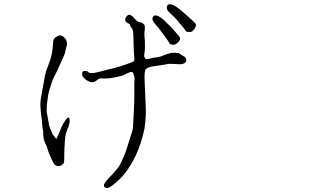

<svg xmlns="http://www.w3.org/2000/svg" viewBox="-20 -846 1540 929"><path d="M849.6 -733.4Q831.1 -756.8 816.4 -769.5Q803.7 -781.2 796.4 -789.1Q789.1 -796.9 787.1 -802.7Q786.1 -809.6 788.1 -816.4Q790 -821.3 794.9 -824.2Q799.8 -826.2 806.6 -825.2Q815.4 -823.2 826.2 -817.4Q838.9 -809.6 848.6 -801.8Q863.3 -790 881.8 -773.4Q925.8 -734.4 927.2 -729.5Q928.7 -724.6 927.2 -718.8Q925.8 -712.9 919.9 -705.1Q914.1 -697.3 909.2 -693.8Q904.3 -690.4 894.5 -691.4Q880.9 -691.4 879.9 -695.3Q880.9 -696.3 849.6 -733.4ZM773.4 -675.8Q748 -710 744.1 -714.8Q731.4 -727.5 725.6 -736.3Q719.7 -744.1 717.8 -751Q716.8 -756.8 719.7 -763.7Q721.7 -768.6 726.6 -770.5Q732.4 -772.5 738.3 -770.5Q747.1 -768.6 756.8 -761.7Q769.5 -752.9 778.3 -744.1Q792 -731.4 809.6 -712.9Q848.6 -669.9 850.6 -665Q852.5 -660.2 850.6 -654.3Q848.6 -648.4 841.8 -641.6Q835 -634.8 830.1 -631.8Q825.2 -628.9 814 -629.9Q802.7 -630.9 800.8 -634.8Q797.9 -642.6 773.4 -675.8ZM293 -144.5Q293 -143.6 292 -132.8Q291 -122.1 291 -105.5Q291 -88.9 291 -80.1Q291 -71.3 290 -64.5Q289.1 -57.6 286.1 -53.7Q283.2 -49.8 276.4 -45.9Q267.6 -41 260.7 -42Q249 -43.9 241.2 -52.7Q239.3 -55.7 228.5 -78.1Q224.6 -87.9 218.8 -100.6Q212.9 -113.3 210.9 -123Q208 -133.8 205.1 -140.6L198.2 -155.3Q189.5 -173.8 189.5 -195.3Q189.5 -213.9 186.5 -222.7Q184.6 -232.4 183.6 -248Q183.6 -263.7 180.7 -278.3Q178.7 -293.9 177.7 -301.8V-302.7Q177.7 -309.6 175.8 -328.1Q173.8 -351.6 181.6 -390.6Q189.5 -432.6 194.3 -461.9Q198.2 -491.2 210.9 -522.5Q227.5 -565.4 230.5 -585.9Q234.4 -606.4 234.4 -611.3Q235.4 -616.2 236.3 -631.8Q236.3 -649.4 241.2 -657.2Q246.1 -665 257.8 -670.9Q277.3 -681.6 294.9 -660.2Q309.6 -641.6 300.8 -616.2Q297.9 -608.4 295.9 -597.7Q294.9 -586.9 286.1 -569.3Q252 -492.2 246.6 -483.4Q241.2 -474.6 235.4 -460Q229.5 -445.3 219.7 -413.1Q212.9 -392.6 210.9 -371.1Q205.1 -332 206.1 -302.7L211.9 -273.4L217.8 -237.3Q217.8 -236.3 223.6 -223.1Q229.5 -210 234.4 -196.3L251 -174.8Q252.9 -168.9 266.1 -203.1Q279.3 -237.3 287.1 -250Q294.9 -262.7 298.8 -267.6Q302.7 -272.5 308.6 -276.4Q314.5 -280.3 316.4 -269.5Q318.4 -258.8 316.4 -251Q314.5 -243.2 311.5 -234.4Q308.6 -225.6 303.7 -213.9Q298.8 -202.1 295.9 -186.5Q293 -158.2 293 -144.5ZM680.7 -430.7Q684.6 -361.3 684.6 -347.7Q686.5 -298.8 685.5 -291Q683.6 -248 678.7 -221.7Q673.8 -195.3 660.2 -153.3Q650.4 -122.1 637.7 -95.7Q626 -70.3 610.4 -44.9Q596.7 -22.5 580.1 -2Q568.4 12.7 549.8 29.3Q531.2 45.9 520.5 53.7Q507.8 62.5 499 63.5Q491.2 64.5 485.4 58.6Q481.4 54.7 483.4 46.9Q486.3 39.1 496.1 27.3Q504.9 16.6 523.4 -2Q550.8 -33.2 555.7 -41Q569.3 -63.5 582 -95.7Q586.9 -106.4 604.5 -162.1Q620.1 -210 622.1 -218.8Q624 -229.5 627 -296.9Q629.9 -349.6 629.9 -381.8Q629.9 -412.1 629.9 -414.1Q629.9 -430.7 629.9 -444.3Q630.9 -451.2 630.9 -457Q630.9 -463.9 630.9 -468.8Q630.9 -473.6 627.9 -482.4Q625 -491.2 622.1 -496.1Q614.3 -502 598.6 -492.2Q593.8 -489.3 587.9 -488.3Q587.9 -487.3 582.5 -484.4Q577.1 -481.4 564 -478Q550.8 -474.6 536.6 -471.7Q522.5 -468.8 508.8 -467.3Q495.1 -465.8 486.3 -465.8Q482.4 -465.8 478 -466.3Q473.6 -466.8 469.7 -466.8Q462.9 -466.8 459 -464.8Q456.1 -463.9 454.1 -461.9Q451.2 -459 449.2 -458Q447.3 -457 439.5 -451.2Q433.6 -448.2 425.8 -448.2Q419.9 -448.2 411.1 -451.7Q402.3 -455.1 395 -460.9Q387.7 -466.8 382.3 -473.6Q377 -480.5 377 -487.3Q377 -492.2 379.4 -497.6Q381.8 -502.9 389.6 -502.9Q392.6 -502.9 395 -502.4Q397.5 -502 399.4 -502Q402.3 -502 407.2 -497.1Q409.2 -495.1 412.6 -493.7Q416 -492.2 420.9 -492.2Q431.6 -492.2 445.3 -495.1Q459 -498 473.6 -502Q489.3 -506.8 503.4 -509.8Q517.6 -512.7 528.3 -515.6Q535.2 -517.6 551.3 -522Q567.4 -526.4 582.5 -531.7Q597.7 -537.1 611.8 -542.5Q626 -547.9 628.4 -550.8Q630.9 -553.7 629.9 -563.5Q628.9 -575.2 627.9 -593.8L625 -676.8Q625 -701.2 617.2 -710.9Q609.4 -718.8 608.4 -727.5Q607.4 -730.5 594.7 -735.4Q593.8 -736.3 587.9 -742.2Q585.9 -745.1 585.9 -750Q585 -755.9 590.8 -764.6Q597.7 -774.4 605.5 -774.4Q610.4 -775.4 614.3 -771.5Q619.1 -768.6 624 -764.6Q628.9 -758.8 632.8 -753.9Q636.7 -749 639.6 -747.1Q641.6 -746.1 644.5 -744.1Q648.4 -742.2 649.4 -740.2Q650.4 -739.3 655.3 -739.3Q659.2 -739.3 663.1 -737.3Q668 -736.3 673.8 -730.5Q681.6 -723.6 680.7 -714.8Q680.7 -710 680.7 -705.1Q680.7 -701.2 679.7 -695.3Q678.7 -690.4 678.7 -686.5Q677.7 -682.6 678.7 -677.7Q684.6 -619.1 677.7 -579.1Q676.8 -572.3 681.6 -564.5Q683.6 -559.6 691.4 -559.6Q695.3 -559.6 697.3 -560.5Q701.2 -561.5 705.1 -562.5Q716.8 -566.4 728 -567.4Q739.3 -568.4 752 -571.3Q760.7 -573.2 769 -577.1Q777.3 -581.1 785.2 -583Q793 -585.9 801.3 -588.4Q809.6 -590.8 820.3 -590.8Q842.8 -590.8 847.7 -587.9Q857.4 -579.1 870.1 -573.2Q875 -571.3 877 -567.4Q881.8 -559.6 881.8 -557.6Q881.8 -545.9 872.6 -540.5Q863.3 -535.2 853.5 -535.2Q840.8 -535.2 828.6 -536.1Q816.4 -537.1 802.7 -537.1Q791 -537.1 780.3 -534.2Q775.4 -533.2 769.5 -532.2Q763.7 -531.2 756.8 -530.3Q746.1 -528.3 736.3 -527.3Q726.6 -526.4 716.8 -524.4Q690.4 -519.5 682.6 -507.8Q680.7 -504.9 681.6 -503.9Q683.6 -502 681.6 -499Q680.7 -498 679.7 -488.3Q678.7 -474.6 679.7 -460Z"/></svg>

Font: ToneOZ-YinPZ-Tsuipita-TC
Style: Regular
Weight: 400
Designer: ÂÆ£ÂøóÂáåJeffrey Xuan(jeffreyx@gmail.com, ToneOZ.com) ÈòøÂù§(cjkFonts)
Foundry: ToneOZ
Version: Version 0.24071